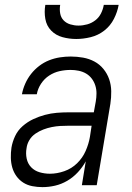

<svg xmlns="http://www.w3.org/2000/svg" viewBox="-20 -760 540 788"><path d="M154 8Q133 8 112.5 4Q92 0 75.5 -10.5Q59 -21 47.5 -37Q36 -53 30.5 -72Q25 -91 24.5 -112Q24 -133 27 -154Q31 -178 42 -201.5Q53 -225 73 -242.5Q93 -260 116.5 -271Q140 -282 164.5 -288.5Q189 -295 213 -297Q237 -299 262 -299H365L373 -343Q376 -360 376 -377Q376 -394 371 -409.5Q366 -425 356.5 -437.5Q347 -450 333.5 -458Q320 -466 303.5 -469.5Q287 -473 270 -473Q247 -473 224.5 -468Q202 -463 182 -450Q162 -437 148.5 -416.5Q135 -396 131 -373H70Q74 -395 83.5 -416.5Q93 -438 107.5 -456.5Q122 -475 141 -489.5Q160 -504 181.5 -512.5Q203 -521 225.5 -524.5Q248 -528 270 -528Q296 -528 321 -523.5Q346 -519 367.5 -507.5Q389 -496 404.5 -477Q420 -458 428 -435Q436 -412 436.5 -386Q437 -360 433 -334L377 0H316L332 -98Q319 -74 299.5 -53Q280 -32 256 -18Q232 -4 206 2Q180 8 154 8ZM185 -47Q214 -47 244 -57.5Q274 -68 296.5 -90Q319 -112 331.5 -140.5Q344 -169 349 -198L356 -244H262Q244 -244 227 -243Q210 -242 192.5 -238.5Q175 -235 158 -228.5Q141 -222 125.5 -211.5Q110 -201 100.5 -185Q91 -169 89 -152Q85 -130 89.5 -109Q94 -88 108 -73.5Q122 -59 142.5 -53Q163 -47 185 -47ZM293 -600Q264 -600 236.5 -607.5Q209 -615 190 -634.5Q171 -654 166 -682.5Q161 -711 166 -740H227Q224 -722 227 -705Q230 -688 241 -676.5Q252 -665 268.5 -660Q285 -655 302 -655Q320 -655 338 -660Q356 -665 371 -676.5Q386 -688 394.5 -705Q403 -722 406 -740H467Q462 -711 447.5 -682.5Q433 -654 408 -634.5Q383 -615 352.5 -607.5Q322 -600 293 -600Z"/></svg>

Font: Iosevka SS04 Light Oblique
Style: Regular
Weight: 300
Italic angle: -9°
Monospace: yes
Designer: Belleve Invis
Foundry: Belleve Invis
Version: Version 19.0.0; ttfautohint (v1.8.4)